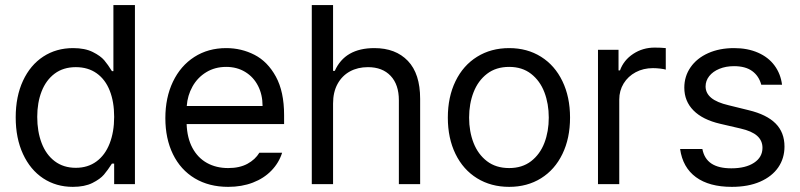

<svg xmlns="http://www.w3.org/2000/svg" viewBox="-20 -727 3159 758"><path d="M42 -263.7Q42 -346.2 70.8 -408.2Q99.6 -470.2 150.9 -503.7Q202.1 -537.1 268.6 -537.1Q315.4 -537.1 346.2 -521.7Q377 -506.3 391.6 -489Q406.2 -471.7 421.9 -446.3H427.7V-707H512.7V0H430.7V-81.1H421.9Q405.3 -55.2 390.4 -37.6Q375.5 -20 344.7 -4.6Q314 10.7 267.6 10.7Q201.7 10.7 150.6 -22.9Q99.6 -56.6 70.8 -118.9Q42 -181.2 42 -263.7ZM430.7 -265.6Q430.7 -324.7 413.3 -368.9Q396 -413.1 361.8 -437.5Q327.6 -461.9 279.3 -461.9Q230 -461.9 195.8 -436.3Q161.6 -410.6 144.3 -366.2Q127 -321.8 127 -265.6Q127 -208 144.3 -162.4Q161.6 -116.7 196 -90.6Q230.5 -64.5 279.3 -64.5Q326.7 -64.5 360.8 -89.6Q395 -114.7 412.8 -160.4Q430.7 -206.1 430.7 -265.6Z M632.8 -260.7Q632.8 -341.8 662.8 -404.5Q692.9 -467.3 747.3 -502.2Q801.8 -537.1 873 -537.1Q933.1 -537.1 984.9 -510.5Q1036.6 -483.9 1069.1 -424.6Q1101.6 -365.2 1101.6 -272.5V-237.3H716.8Q718.8 -182.1 739.7 -143.1Q760.7 -104 797.1 -83.7Q833.5 -63.5 880.9 -63.5Q925.8 -63.5 956.8 -80.3Q987.8 -97.2 1003.9 -124H1093.8Q1081.1 -84 1051.5 -53.5Q1022 -22.9 978.3 -6.1Q934.6 10.7 880.9 10.7Q805.2 10.7 749 -22.9Q692.9 -56.6 662.8 -118.2Q632.8 -179.7 632.8 -260.7ZM1016.6 -308.6Q1016.6 -353 998.8 -387.9Q981 -422.9 948.2 -442.9Q915.5 -462.9 873 -462.9Q828.6 -462.9 794.2 -441.9Q759.8 -420.9 740 -385.5Q720.2 -350.1 717.3 -308.6Z M1294.9 0H1210.9V-707H1294.9V-447.3H1301.8Q1341.8 -537.1 1458 -537.1Q1542 -537.1 1590.3 -486.6Q1638.7 -436 1638.7 -336.9V0H1554.7V-331.1Q1554.7 -393.1 1522.2 -427.5Q1489.7 -461.9 1432.6 -461.9Q1392.6 -461.9 1361.6 -445.1Q1330.6 -428.2 1312.7 -395.8Q1294.9 -363.3 1294.9 -318.4Z M1748 -262.7Q1748 -344.2 1778.3 -406.5Q1808.6 -468.8 1863.5 -502.9Q1918.5 -537.1 1990.2 -537.1Q2061.5 -537.1 2116 -502.9Q2170.4 -468.8 2200.4 -406.5Q2230.5 -344.2 2230.5 -262.7Q2230.5 -181.2 2200.4 -119.1Q2170.4 -57.1 2116 -23.2Q2061.5 10.7 1990.2 10.7Q1918.5 10.7 1863.5 -23.2Q1808.6 -57.1 1778.3 -119.1Q1748 -181.2 1748 -262.7ZM2146.5 -262.7Q2146.5 -317.4 2129.2 -362.8Q2111.8 -408.2 2076.7 -435.5Q2041.5 -462.9 1990.2 -462.9Q1938 -462.9 1902.6 -435.5Q1867.2 -408.2 1849.6 -362.8Q1832 -317.4 1832 -262.7Q1832 -208 1849.6 -162.8Q1867.2 -117.7 1902.6 -90.6Q1938 -63.5 1990.2 -63.5Q2041.5 -63.5 2076.7 -90.6Q2111.8 -117.7 2129.2 -162.8Q2146.5 -208 2146.5 -262.7Z M2340.8 -530.3H2421.9V-449.2H2427.7Q2442.4 -489.7 2480 -514.4Q2517.6 -539.1 2564.5 -539.1Q2588.9 -539.1 2608.4 -537.1V-452.1Q2603 -454.1 2587.6 -456.1Q2572.3 -458 2557.6 -458Q2520 -458 2489.7 -441.9Q2459.5 -425.8 2442.1 -397.5Q2424.8 -369.1 2424.8 -334V0H2340.8Z M2877.9 -465.8Q2845.7 -465.8 2820.1 -455.3Q2794.4 -444.8 2780 -426.5Q2765.6 -408.2 2765.6 -385.7Q2765.6 -359.4 2787.8 -340.8Q2810.1 -322.3 2856.4 -311.5L2935.5 -292Q3006.8 -274.9 3042 -239.5Q3077.1 -204.1 3077.1 -148.4Q3077.1 -102.1 3052.5 -66.2Q3027.8 -30.3 2981 -9.8Q2934.1 10.7 2869.1 10.7Q2779.8 10.7 2727.5 -27.6Q2675.3 -65.9 2665 -138.7H2752.9Q2760.3 -100.1 2788.6 -81.3Q2816.9 -62.5 2867.2 -62.5Q2923.8 -62.5 2957 -84.5Q2990.2 -106.4 2990.2 -143.6Q2990.2 -171.9 2969.2 -190.7Q2948.2 -209.5 2903.3 -219.7L2823.2 -238.3Q2753.9 -254.4 2717.8 -291Q2681.6 -327.6 2681.6 -380.9Q2681.6 -425.8 2706.3 -461.4Q2731 -497.1 2775.6 -517.1Q2820.3 -537.1 2877.9 -537.1Q2931.6 -537.1 2972.7 -519Q3013.7 -501 3037.8 -468.3Q3062 -435.5 3067.4 -392.6H2985.4Q2976.1 -427.2 2949.5 -446.5Q2922.9 -465.8 2877.9 -465.8Z"/></svg>

Font: Pretendard JP
Style: Regular
Weight: 400
Designer: Base glyphs from Inter by Rasmus Andersson; Hangeul glyphs from Noto Sans CJK(Source Han Sans) by Jang Soo-young and Kan
Foundry: Kil Hyung-jin
Version: Version 1.309